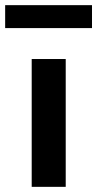

<svg xmlns="http://www.w3.org/2000/svg" viewBox="-48 -725 377 745"><path d="M75 0V-496H207V0ZM-28 -616V-705H309V-616Z"/></svg>

Font: Nunito Sans 9pt
Style: Bold
Weight: 700
Version: Version 3.101;gftools[0.9.27]